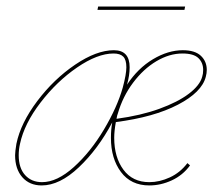

<svg xmlns="http://www.w3.org/2000/svg" viewBox="-20 -562 659 585"><path d="M542 -532H277L279 -542H544ZM610 -349Q610 -339 607 -328Q595 -281 522 -243Q449 -205 333 -190Q328 -163 328 -142Q328 -83 356 -45Q384 -7 435 -7Q466 -7 497.5 -21.5Q529 -36 551 -65L559 -58Q537 -28 503.5 -12.5Q470 3 435 3Q379 3 348.5 -38Q318 -79 318 -142Q318 -168 322 -189Q279 -108 220.5 -52.5Q162 3 107 3Q70 3 48 -22Q26 -47 26 -89Q26 -100 30 -124Q43 -187 93.5 -254Q144 -321 209 -365Q274 -409 327 -409Q375 -409 375 -357Q375 -332 367 -304Q400 -354 446 -381.5Q492 -409 537 -409Q574 -409 592 -392Q610 -375 610 -349ZM354 -295Q365 -336 365 -357Q365 -380 355.5 -389.5Q346 -399 326 -399Q277 -399 215 -356.5Q153 -314 103.5 -249.5Q54 -185 41 -124Q37 -107 37 -89Q37 -50 56.5 -28.5Q76 -7 108 -7Q154 -7 205 -53Q256 -99 296.5 -167Q337 -235 354 -295ZM599 -349Q599 -371 584.5 -385Q570 -399 536 -399Q496 -399 456.5 -375.5Q417 -352 385.5 -310Q354 -268 339 -216Q337 -212 335 -200Q409 -210 465.5 -230.5Q522 -251 555.5 -276.5Q589 -302 596 -328Q599 -337 599 -349Z"/></svg>

Font: Ysabeau Infant Hairline
Style: Italic
Weight: 100
Italic angle: -12°
Designer: Christian Thalmann (Catharsis Fonts)
Version: Version 0.003